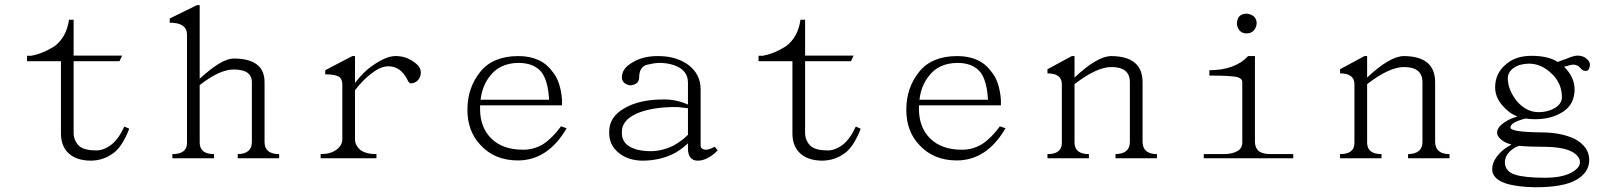

<svg xmlns="http://www.w3.org/2000/svg" viewBox="-20 -708 6485 769"><path d="M88.4 -462.9V-484.4Q96.2 -485.4 103 -484.4Q149.9 -492.2 197.8 -522.5Q246.6 -558.6 256.3 -628.9H274.9V-485.4H469.2L458.5 -462.9H274.9V-173.8Q275.9 -143.6 297.4 -123Q317.9 -105.5 365.7 -105.5Q396 -105.5 426.3 -128.9Q454.6 -150.4 478 -201.2L497.6 -192.4Q470.2 -121.1 434.1 -94.7Q393.1 -64.5 342.3 -64.5Q286.6 -65.4 256.3 -92.8Q224.1 -121.1 224.1 -173.8V-462.9Z M659.7 -617.2V-633.8L769 -687.5H779.8V-392.6Q867.7 -473.6 915.5 -473.6Q1039.6 -473.6 1039.6 -378.9V-139.6Q1039.6 -90.8 1098.1 -90.8V-74.2H932.1V-90.8Q988.8 -91.8 988.8 -139.6V-378.9Q988.8 -429.7 915.5 -429.7Q859.9 -429.7 779.8 -367.2V-135.7Q780.8 -90.8 837.4 -90.8V-74.2H670.4V-90.8Q729 -90.8 729 -135.7V-570.3Q728 -617.2 659.7 -617.2Z M1336.4 -401.4Q1320.8 -410.2 1282.7 -410.2V-426.8L1391.1 -483.4H1401.9V-376Q1437 -421.9 1472.2 -445.3Q1526.9 -483.4 1563 -483.4Q1603 -484.4 1636.2 -460.9Q1664.6 -442.4 1665.5 -418.9Q1665.5 -398.4 1652.8 -385.7Q1641.1 -374 1623.5 -374Q1617.7 -375 1610.8 -390.6Q1583.5 -442.4 1536.6 -442.4Q1506.3 -443.4 1468.3 -414.1Q1434.1 -388.7 1401.9 -346.7V-150.4Q1401.9 -126 1423.3 -107.4Q1445.8 -90.8 1487.8 -90.8V-74.2H1264.2V-90.8Q1304.2 -90.8 1327.6 -108.4Q1351.1 -126 1351.1 -150.4V-374Q1349.1 -394.5 1336.4 -401.4Z M1903.8 -127.9Q1852.1 -182.6 1852.1 -268.6Q1852.1 -357.4 1904.8 -421.9Q1955.6 -483.4 2056.2 -483.4Q2147.9 -483.4 2192.9 -420.9Q2225.1 -382.8 2231 -308.6V-286.1H1902.8V-268.6Q1903.8 -196.3 1948.7 -152.3Q1994.6 -108.4 2073.7 -108.4Q2116.7 -107.4 2155.8 -130.9Q2191.9 -154.3 2227.1 -202.1L2249.5 -194.3Q2174.3 -65.4 2054.2 -65.4Q1960.4 -65.4 1903.8 -127.9ZM1940.9 -401.4Q1911.6 -364.3 1904.8 -308.6H2179.2Q2175.3 -383.8 2148.9 -418.9Q2118.7 -456.1 2056.2 -456.1Q1980 -455.1 1940.9 -401.4Z M2809.6 -108.4Q2819.3 -108.4 2842.8 -120.1L2854.5 -105.5Q2813.5 -64.5 2774.4 -64.5Q2755.9 -64.5 2746.1 -76.2Q2735.4 -88.9 2735.4 -112.3V-133.8Q2710 -110.4 2682.6 -94.7Q2624 -64.5 2552.7 -64.5Q2498 -65.4 2461.9 -92.8Q2418.9 -125 2419.9 -178.7Q2418.9 -241.2 2484.4 -276.4Q2544.9 -310.5 2641.6 -309.6Q2690.4 -309.6 2735.4 -289.1V-377Q2735.4 -416 2702.1 -436.5Q2668.9 -456.1 2619.1 -456.1Q2596.7 -455.1 2569.3 -448.2Q2540 -438.5 2540 -397.5Q2539.1 -379.9 2527.3 -373Q2514.6 -366.2 2502.9 -366.2Q2491.2 -368.2 2481.4 -375Q2470.7 -384.8 2470.7 -397.5Q2470.7 -433.6 2511.7 -457Q2554.7 -484.4 2619.1 -483.4Q2692.4 -482.4 2739.3 -446.3Q2786.1 -409.2 2786.1 -350.6V-126Q2786.1 -108.4 2809.6 -108.4ZM2529.3 -252.9Q2469.7 -225.6 2470.7 -178.7Q2469.7 -140.6 2500 -122.1Q2530.3 -102.5 2588.9 -102.5Q2633.8 -103.5 2677.7 -125Q2710.9 -143.6 2735.4 -168V-274.4L2694.3 -279.3Q2591.8 -280.3 2529.3 -252.9Z M3018.1 -462.9V-484.4Q3025.9 -485.4 3032.7 -484.4Q3079.6 -492.2 3127.4 -522.5Q3176.3 -558.6 3186 -628.9H3204.6V-485.4H3398.9L3388.2 -462.9H3204.6V-173.8Q3205.6 -143.6 3227.1 -123Q3247.6 -105.5 3295.4 -105.5Q3325.7 -105.5 3356 -128.9Q3384.3 -150.4 3407.7 -201.2L3427.2 -192.4Q3399.9 -121.1 3363.8 -94.7Q3322.8 -64.5 3272 -64.5Q3216.3 -65.4 3186 -92.8Q3153.8 -121.1 3153.8 -173.8V-462.9Z M3661.6 -127.9Q3609.9 -182.6 3609.9 -268.6Q3609.9 -357.4 3662.6 -421.9Q3713.4 -483.4 3814 -483.4Q3905.8 -483.4 3950.7 -420.9Q3982.9 -382.8 3988.8 -308.6V-286.1H3660.6V-268.6Q3661.6 -196.3 3706.5 -152.3Q3752.4 -108.4 3831.5 -108.4Q3874.5 -107.4 3913.6 -130.9Q3949.7 -154.3 3984.9 -202.1L4007.3 -194.3Q3932.1 -65.4 3812 -65.4Q3718.3 -65.4 3661.6 -127.9ZM3698.7 -401.4Q3669.4 -364.3 3662.6 -308.6H3937Q3933.1 -383.8 3906.7 -418.9Q3876.5 -456.1 3814 -456.1Q3737.8 -455.1 3698.7 -401.4Z M4613.8 -90.8V-74.2H4447.8V-90.8Q4505.4 -91.8 4505.4 -139.6V-378.9Q4505.4 -439.5 4431.2 -439.5Q4372.6 -439.5 4283.7 -371.1V-135.7Q4284.7 -90.8 4341.3 -90.8V-74.2H4175.3V-90.8Q4232.9 -90.8 4232.9 -135.7V-372.1Q4231.9 -414.1 4175.3 -414.1V-430.7L4272.9 -483.4H4283.7V-397.5Q4375.5 -483.4 4431.2 -483.4Q4556.2 -482.4 4556.2 -378.9V-139.6Q4557.1 -90.8 4613.8 -90.8Z M5001.5 -642.6Q5013.2 -632.8 5013.2 -614.3Q5012.2 -598.6 5002.4 -586.9Q4991.7 -574.2 4973.1 -574.2Q4954.6 -574.2 4944.8 -585.9Q4934.1 -599.6 4934.1 -614.3Q4935.1 -633.8 4944.8 -643.6Q4955.6 -653.3 4973.1 -653.3Q4988.8 -652.3 5001.5 -642.6ZM5022.9 -101.6Q5039.6 -90.8 5068.8 -90.8H5159.7V-74.2H4801.3V-90.8H4880.4Q4916.5 -90.8 4937 -103.5Q4955.6 -114.3 4955.6 -137.7V-379.9Q4955.6 -392.6 4938 -398.4Q4918.5 -405.3 4823.7 -405.3V-426.8Q4926.3 -426.8 4979 -483.4H5006.3V-137.7Q5007.3 -114.3 5022.9 -101.6Z M5785.6 -90.8V-74.2H5619.6V-90.8Q5677.2 -91.8 5677.2 -139.6V-378.9Q5677.2 -439.5 5603 -439.5Q5544.4 -439.5 5455.6 -371.1V-135.7Q5456.5 -90.8 5513.2 -90.8V-74.2H5347.2V-90.8Q5404.8 -90.8 5404.8 -135.7V-372.1Q5403.8 -414.1 5347.2 -414.1V-430.7L5444.8 -483.4H5455.6V-397.5Q5547.4 -483.4 5603 -483.4Q5728 -482.4 5728 -378.9V-139.6Q5729 -90.8 5785.6 -90.8Z M6010.3 26.4Q5956.5 7.8 5956.5 -30.3Q5956.5 -69.3 6000.5 -107.4Q6015.1 -119.1 6033.7 -128.9Q6018.1 -133.8 6009.3 -137.7Q5976.1 -156.2 5976.1 -177.7Q5977.1 -201.2 6013.2 -222.7Q6031.7 -234.4 6058.1 -241.2Q6032.7 -251 6014.2 -268.6Q5968.3 -309.6 5968.3 -357.4Q5968.3 -417 6015.1 -453.1Q6052.2 -484.4 6114.7 -484.4Q6180.2 -484.4 6219.2 -460Q6241.7 -468.8 6254.4 -472.7Q6282.7 -485.4 6300.3 -485.4Q6319.8 -484.4 6332.5 -474.6Q6348.1 -461.9 6348.1 -449.2Q6347.2 -437.5 6343.3 -430.7Q6338.4 -423.8 6332.5 -423.8Q6317.9 -423.8 6309.1 -436.5Q6299.3 -448.2 6281.7 -449.2Q6272 -449.2 6244.6 -440.4Q6286.6 -399.4 6286.6 -348.6Q6285.6 -292 6243.7 -262.7Q6196.8 -230.5 6128.4 -230.5Q6107.9 -230.5 6090.3 -233.4Q6028.8 -217.8 6029.8 -197.3Q6028.8 -178.7 6158.7 -177.7Q6232.9 -176.8 6285.6 -152.3Q6345.2 -121.1 6345.2 -67.4Q6345.2 -17.6 6294.4 11.7Q6243.7 42 6129.4 42Q6055.2 41 6010.3 26.4ZM6158.7 -120.1Q6101.1 -120.1 6064.9 -124Q6055.2 -121.1 6048.3 -117.2Q6007.3 -92.8 6007.3 -57.6Q6008.3 -21.5 6047.4 -8.8Q6085.4 3.9 6168.5 3.9Q6231.9 3.9 6270 -14.6Q6308.1 -34.2 6308.1 -58.6Q6308.1 -82 6275.9 -100.6Q6238.8 -120.1 6158.7 -120.1ZM6056.2 -301.8Q6094.2 -258.8 6142.1 -258.8Q6181.2 -258.8 6210.4 -277.3Q6235.8 -293.9 6235.8 -318.4Q6235.8 -372.1 6197.8 -410.2Q6154.8 -453.1 6104 -453.1Q6064.9 -452.1 6043.5 -436.5Q6019 -419.9 6019 -393.6Q6020 -346.7 6056.2 -301.8Z"/></svg>

Font: BabelStone Tangut Wenhai
Style: Regular
Weight: 400
Designer: Andrew West
Foundry: BabelStone
Version: Version 1.002 May 21, 2016